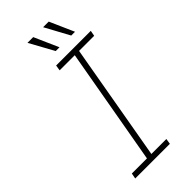

<svg xmlns="http://www.w3.org/2000/svg" viewBox="-291 -988 1042 1042"><g transform="rotate(-45 230.0 -467.0)"><path d="M248 -794 171 -934H215L277 -794ZM367 -794 291 -934H334L396 -794ZM64 0 70 -32H186L305 -705H189L194 -737H460L454 -705H338L220 -32H335L330 0Z"/></g></svg>

Font: Tomorrow ExtraLight
Style: Italic
Weight: 275
Italic angle: -10°
Designer: Tony de Marco, Monica Rizzolli
Foundry: Just in Type
Version: Version 2.002